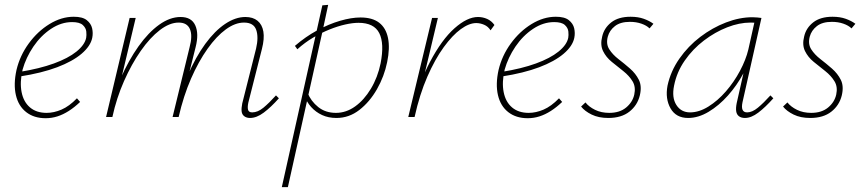

<svg xmlns="http://www.w3.org/2000/svg" viewBox="-20 -482 3569 791"><path d="M168 5Q120 5 88 -20Q56 -45 45.5 -90Q35 -135 48 -194Q62 -253 98.5 -303Q135 -353 184 -383Q233 -413 284 -413Q320 -413 337.5 -399Q355 -385 359.5 -365.5Q364 -346 360 -326Q353 -292 316 -260.5Q279 -229 215.5 -205Q152 -181 62 -167V-186Q143 -199 202 -220.5Q261 -242 295 -269.5Q329 -297 335 -326Q337 -337 335.5 -352Q334 -367 321 -379Q308 -391 277 -391Q232 -391 190 -363Q148 -335 117.5 -290Q87 -245 73 -195Q61 -143 69 -102.5Q77 -62 103.5 -39.5Q130 -17 172 -17Q202 -17 233.5 -30.5Q265 -44 297 -77L310 -62Q287 -40 263.5 -25Q240 -10 216.5 -2.5Q193 5 168 5Z M1010 4Q996 4 986.5 -3Q977 -10 975.5 -23Q974 -36 978 -56L1035 -282Q1046 -329 1035.5 -359Q1025 -389 985 -389Q949 -389 910.5 -361Q872 -333 835 -281Q798 -229 767 -158Q736 -87 716 0H697Q720 -94 753 -170.5Q786 -247 825.5 -301Q865 -355 907.5 -383.5Q950 -412 991 -412Q1022 -412 1041 -396.5Q1060 -381 1065 -352Q1070 -323 1059 -280L1003 -59Q999 -40 1002 -29.5Q1005 -19 1019 -19Q1042 -19 1065.5 -38.5Q1089 -58 1117 -89L1129 -77Q1096 -40 1066.5 -18Q1037 4 1010 4ZM417 0 514 -408H539L442 0ZM424 0Q444 -84 477 -159Q510 -234 550.5 -291Q591 -348 635.5 -380Q680 -412 724 -412Q769 -412 784.5 -377.5Q800 -343 786 -288L714 0H691L761 -287Q774 -335 762.5 -362Q751 -389 716 -389Q679 -389 638.5 -358Q598 -327 560 -272.5Q522 -218 491 -148Q460 -78 443 0Z M1141 289 1308 -460 1332 -462 1308 -350 1166 289ZM1366 4Q1333 4 1307 -8Q1281 -20 1262 -41Q1243 -62 1234 -89L1247 -100Q1261 -65 1291 -41Q1321 -17 1364 -17Q1406 -17 1443 -43.5Q1480 -70 1508 -116.5Q1536 -163 1548 -221Q1564 -303 1542.5 -345.5Q1521 -388 1457 -388Q1433 -388 1402 -381Q1371 -374 1337.5 -360.5Q1304 -347 1270 -327Q1236 -307 1205 -279L1195 -293Q1239 -331 1287 -357Q1335 -383 1381.5 -396.5Q1428 -410 1465 -410Q1514 -410 1542 -388.5Q1570 -367 1578.5 -325.5Q1587 -284 1575 -226Q1563 -167 1533 -114.5Q1503 -62 1460.5 -29Q1418 4 1366 4Z M1671 0Q1703 -135 1751.5 -227Q1800 -319 1852.5 -365.5Q1905 -412 1949 -412Q1969 -412 1987 -404Q2005 -396 2017 -379L2001 -357Q1991 -373 1974.5 -380Q1958 -387 1942 -387Q1913 -387 1878.5 -362Q1844 -337 1808 -287.5Q1772 -238 1740.5 -166Q1709 -94 1688 0ZM1662 0 1760 -408H1784L1687 0Z M2154 5Q2106 5 2074 -20Q2042 -45 2031.5 -90Q2021 -135 2034 -194Q2048 -253 2084.5 -303Q2121 -353 2170 -383Q2219 -413 2270 -413Q2306 -413 2323.5 -399Q2341 -385 2345.5 -365.5Q2350 -346 2346 -326Q2339 -292 2302 -260.5Q2265 -229 2201.5 -205Q2138 -181 2048 -167V-186Q2129 -199 2188 -220.5Q2247 -242 2281 -269.5Q2315 -297 2321 -326Q2323 -337 2321.5 -352Q2320 -367 2307 -379Q2294 -391 2263 -391Q2218 -391 2176 -363Q2134 -335 2103.5 -290Q2073 -245 2059 -195Q2047 -143 2055 -102.5Q2063 -62 2089.5 -39.5Q2116 -17 2158 -17Q2188 -17 2219.5 -30.5Q2251 -44 2283 -77L2296 -62Q2273 -40 2249.5 -25Q2226 -10 2202.5 -2.5Q2179 5 2154 5Z M2486 4Q2446 4 2417.5 -10Q2389 -24 2374 -43L2392 -60Q2406 -42 2431.5 -29.5Q2457 -17 2490 -17Q2533 -17 2559.5 -39Q2586 -61 2593 -92Q2600 -124 2586 -147Q2572 -170 2548 -189Q2524 -208 2500.5 -227Q2477 -246 2464.5 -271.5Q2452 -297 2461 -332Q2469 -367 2498.5 -390Q2528 -413 2578 -413Q2609 -413 2632.5 -404.5Q2656 -396 2672 -384L2656 -365Q2644 -377 2622.5 -384.5Q2601 -392 2575 -392Q2536 -392 2513.5 -374.5Q2491 -357 2484 -331Q2476 -301 2490 -279Q2504 -257 2528 -238.5Q2552 -220 2575.5 -199.5Q2599 -179 2612 -153Q2625 -127 2616 -89Q2606 -48 2573 -22Q2540 4 2486 4Z M2815 4Q2765 4 2742.5 -35.5Q2720 -75 2730 -129Q2743 -189 2779 -240.5Q2815 -292 2865 -330Q2915 -368 2971 -389.5Q3027 -411 3080 -411Q3091 -411 3100 -410Q3109 -409 3117 -408L3039 -61Q3030 -19 3058 -19Q3079 -19 3102.5 -38.5Q3126 -58 3154 -89L3166 -77Q3133 -40 3104 -18Q3075 4 3049 4Q3034 4 3024.5 -3Q3015 -10 3013 -23.5Q3011 -37 3015 -57L3057 -243L3080 -277Q3069 -229 3042.5 -179.5Q3016 -130 2979 -88.5Q2942 -47 2899.5 -21.5Q2857 4 2815 4ZM2823 -19Q2860 -19 2898.5 -43Q2937 -67 2970.5 -105.5Q3004 -144 3028.5 -190Q3053 -236 3063 -278L3090 -399L3103 -386Q3098 -388 3089 -388.5Q3080 -389 3072 -389Q3026 -389 2976 -369.5Q2926 -350 2880 -315Q2834 -280 2801 -232.5Q2768 -185 2757 -129Q2747 -80 2766.5 -49.5Q2786 -19 2823 -19Z M3318 4Q3278 4 3249.5 -10Q3221 -24 3206 -43L3224 -60Q3238 -42 3263.5 -29.5Q3289 -17 3322 -17Q3365 -17 3391.5 -39Q3418 -61 3425 -92Q3432 -124 3418 -147Q3404 -170 3380 -189Q3356 -208 3332.5 -227Q3309 -246 3296.5 -271.5Q3284 -297 3293 -332Q3301 -367 3330.5 -390Q3360 -413 3410 -413Q3441 -413 3464.5 -404.5Q3488 -396 3504 -384L3488 -365Q3476 -377 3454.5 -384.5Q3433 -392 3407 -392Q3368 -392 3345.5 -374.5Q3323 -357 3316 -331Q3308 -301 3322 -279Q3336 -257 3360 -238.5Q3384 -220 3407.5 -199.5Q3431 -179 3444 -153Q3457 -127 3448 -89Q3438 -48 3405 -22Q3372 4 3318 4Z"/></svg>

Font: Ysabeau Office Thin
Style: Italic
Weight: 250
Italic angle: -12°
Designer: Christian Thalmann (Catharsis Fonts)
Version: Version 2.001;gftools[0.9.30]; featfreeze: tnum,lnum,ss02